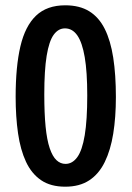

<svg xmlns="http://www.w3.org/2000/svg" viewBox="-20 -692 496 724"><path d="M226 12Q171 12 135 -12.5Q99 -37 78 -82Q57 -127 48 -189.5Q39 -252 39 -327Q39 -441 57 -517.5Q75 -594 116 -633Q157 -672 226 -672Q280 -672 316.5 -649.5Q353 -627 375 -583Q397 -539 407 -474.5Q417 -410 417 -326Q417 -250 407 -188Q397 -126 375 -81Q353 -36 316.5 -12Q280 12 226 12ZM227 -74Q253 -74 271.5 -99.5Q290 -125 299.5 -182Q309 -239 309 -332Q309 -421 299.5 -476.5Q290 -532 271.5 -558.5Q253 -585 225 -585Q200 -585 182.5 -561Q165 -537 156 -482Q147 -427 147 -336Q147 -264 152 -214Q157 -164 167.5 -133Q178 -102 193 -88Q208 -74 227 -74Z"/></svg>

Font: Bricolage Grotesque 48pt Condensed Medium
Style: Regular
Weight: 500
Width: 3
Designer: Mathieu Triay
Foundry: Atelier Triay
Version: Version 1.001;gftools[0.9.33.dev8+g029e19f]